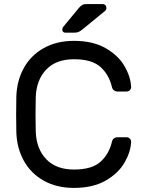

<svg xmlns="http://www.w3.org/2000/svg" viewBox="-20 -910 707 940"><path d="M342 -80Q430 -80 472 -118Q514 -156 528 -216Q530 -226 537.5 -232Q545 -238 554 -238H600Q609 -238 615.5 -231.5Q622 -225 622 -216Q620 -167 590 -114.5Q560 -62 497.5 -26Q435 10 342 10Q258 10 195 -25Q132 -60 97.5 -121.5Q63 -183 60 -261Q59 -291 59 -350Q59 -409 60 -439Q63 -517 97.5 -578.5Q132 -640 195 -675Q258 -710 342 -710Q435 -710 497.5 -674Q560 -638 590 -585.5Q620 -533 622 -484Q622 -475 615.5 -468.5Q609 -462 600 -462H554Q545 -462 537.5 -468Q530 -474 528 -484Q514 -544 472 -582Q430 -620 342 -620Q255 -620 206.5 -569.5Q158 -519 155 -434Q154 -404 154 -350Q154 -296 155 -266Q158 -181 206.5 -130.5Q255 -80 342 -80ZM403 -890H482Q491 -890 496 -884.5Q501 -879 501 -870Q501 -863 496 -858L385 -767Q374 -758 365.5 -754Q357 -750 343 -750H301Q285 -750 285 -766Q285 -774 290 -779L366 -871Q377 -883 384 -886.5Q391 -890 403 -890Z"/></svg>

Font: Rubik
Style: Regular
Weight: 400
Designer: Hubert & Fischer
Foundry: Hubert & Fischer
Version: Version 1.100